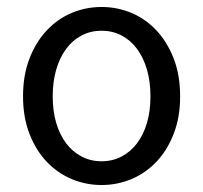

<svg xmlns="http://www.w3.org/2000/svg" viewBox="-20 -518 582 550"><path d="M271 12Q226 12 185.5 -5Q145 -22 114 -54.5Q83 -87 64.5 -134.5Q46 -182 46 -242Q46 -303 64.5 -350.5Q83 -398 114 -431Q145 -464 185.5 -481Q226 -498 271 -498Q316 -498 356.5 -481Q397 -464 428 -431Q459 -398 477.5 -350.5Q496 -303 496 -242Q496 -182 477.5 -134.5Q459 -87 428 -54.5Q397 -22 356.5 -5Q316 12 271 12ZM271 -56Q302 -56 328 -69.5Q354 -83 372.5 -107.5Q391 -132 401 -166Q411 -200 411 -242Q411 -284 401 -318.5Q391 -353 372.5 -378Q354 -403 328 -416.5Q302 -430 271 -430Q240 -430 214 -416.5Q188 -403 169.5 -378Q151 -353 141 -318.5Q131 -284 131 -242Q131 -200 141 -166Q151 -132 169.5 -107.5Q188 -83 214 -69.5Q240 -56 271 -56Z"/></svg>

Font: Pinyin1712
Style: Regular
Weight: 400
Version: Version 1